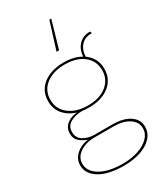

<svg xmlns="http://www.w3.org/2000/svg" viewBox="-242 -863 981 1163"><g transform="rotate(-30 248.0 -281.5)"><path d="M491 -592 496 -578Q495 -578 494.5 -578Q494 -578 493 -578Q444 -578 418 -546.5Q392 -515 392 -465L379 -470Q379 -507 392.5 -534Q406 -561 430.5 -576.5Q455 -592 488 -592Q490 -592 490 -592Q490 -592 491 -592ZM326 -37Q403 -37 447.5 -7Q492 23 492 73Q492 115 463.5 147Q435 179 383.5 197Q332 215 264 215Q157 215 95.5 178Q34 141 34 81Q34 37 68.5 6Q103 -25 158 -32L157 -30Q127 -38 101.5 -59Q76 -80 76 -117Q76 -159 108.5 -183Q141 -207 186 -207L237 -199H205Q161 -199 126.5 -179.5Q92 -160 92 -119Q92 -78 125 -57.5Q158 -37 203 -37ZM266 201Q325 201 372.5 185Q420 169 448 140.5Q476 112 476 75Q476 31 435 4Q394 -23 325 -23H197Q133 -23 91.5 5.5Q50 34 50 79Q50 133 108 167Q166 201 266 201ZM258 -510Q317 -510 361 -490.5Q405 -471 429.5 -436Q454 -401 454 -353Q454 -306 429.5 -270.5Q405 -235 361 -215.5Q317 -196 258 -196Q169 -196 114.5 -239Q60 -282 60 -353Q60 -401 84.5 -436Q109 -471 154 -490.5Q199 -510 258 -510ZM258 -496Q176 -496 126 -457Q76 -418 76 -353Q76 -289 126 -249.5Q176 -210 258 -210Q340 -210 389 -249.5Q438 -289 438 -353Q438 -418 389 -457Q340 -496 258 -496ZM327 -778 272 -587H254L314 -778Z"/></g></svg>

Font: Work Sans Thin
Style: Regular
Weight: 250
Designer: Wei Huang
Foundry: Wei Huang
Version: Version 2.012